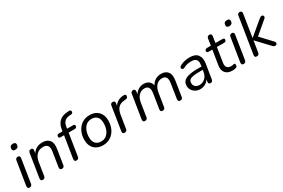

<svg xmlns="http://www.w3.org/2000/svg" viewBox="94 -1818 4318 2933"><g transform="rotate(-30 2253.5 -351.5)"><path d="M175 -603Q126 -603 129 -648Q132 -702 190 -702Q240 -702 236 -657Q232 -603 175 -603ZM76 7Q57 7 48.5 -5.5Q40 -18 43 -41L109 -453Q115 -493 155 -493Q174 -493 183 -480.5Q192 -468 188 -446L123 -33Q116 7 76 7Z M309 6Q290 6 281.5 -7Q273 -20 276 -42L341 -453Q347 -493 388 -493Q406 -493 414.5 -481.5Q423 -470 419 -448L412 -403Q439 -447 483.5 -471Q528 -495 587 -495Q668 -495 709.5 -446Q751 -397 734 -294L693 -33Q687 6 647 6Q628 6 619 -6.5Q610 -19 613 -41L653 -294Q675 -429 563 -429Q490 -429 447 -384Q404 -339 392 -264L356 -34Q350 6 309 6Z M903 7Q884 7 875 -5.5Q866 -18 870 -41L931 -423H871Q839 -423 839 -448Q839 -486 878 -486H940L946 -524Q959 -605 1010 -652.5Q1061 -700 1151 -705L1182 -707Q1205 -709 1212 -693.5Q1219 -678 1212.5 -662Q1206 -646 1188 -644L1158 -642Q1099 -638 1067.5 -608.5Q1036 -579 1027 -522L1021 -486H1126Q1158 -486 1158 -462Q1158 -423 1119 -423H1012L950 -33Q943 7 903 7Z M1374 9Q1276 9 1219.5 -48.5Q1163 -106 1163 -205Q1163 -287 1195 -353Q1227 -419 1284.5 -457Q1342 -495 1420 -495Q1518 -495 1574 -437.5Q1630 -380 1630 -281Q1630 -199 1598.5 -133.5Q1567 -68 1509 -29.5Q1451 9 1374 9ZM1377 -56Q1432 -56 1470.5 -87Q1509 -118 1528.5 -169.5Q1548 -221 1548 -284Q1548 -356 1513.5 -393Q1479 -430 1417 -430Q1362 -430 1323.5 -399.5Q1285 -369 1265 -317Q1245 -265 1245 -202Q1245 -131 1280 -93.5Q1315 -56 1377 -56Z M1752 7Q1711 7 1719 -40L1784 -454Q1790 -493 1830 -493Q1848 -493 1857.5 -481Q1867 -469 1863 -447L1856 -406Q1882 -449 1926 -472Q1970 -495 2022 -496Q2043 -497 2051.5 -490.5Q2060 -484 2060 -468Q2060 -447 2050 -437.5Q2040 -428 2018 -425L1998 -424Q1917 -416 1882.5 -375.5Q1848 -335 1837 -268L1799 -32Q1794 7 1752 7Z M2111 7Q2071 7 2078 -40L2144 -454Q2150 -493 2189 -493Q2208 -493 2216.5 -481Q2225 -469 2222 -447L2215 -403Q2243 -448 2284 -471.5Q2325 -495 2374 -495Q2427 -495 2462 -469Q2497 -443 2509 -393Q2535 -442 2579 -468.5Q2623 -495 2683 -495Q2759 -495 2798 -446Q2837 -397 2821 -294L2780 -32Q2774 7 2734 7Q2693 7 2700 -40L2740 -298Q2761 -429 2659 -429Q2598 -429 2558 -385Q2518 -341 2506 -264L2469 -32Q2464 7 2423 7Q2404 7 2394.5 -5Q2385 -17 2389 -40L2430 -298Q2451 -429 2349 -429Q2288 -429 2247.5 -385Q2207 -341 2195 -264L2159 -32Q2153 7 2111 7Z M3088 9Q3046 9 3009.5 -10Q2973 -29 2951 -62Q2929 -95 2929 -137Q2929 -214 2994.5 -248Q3060 -282 3204 -282H3273L3278 -312Q3288 -369 3263 -399.5Q3238 -430 3175 -430Q3139 -430 3105.5 -423Q3072 -416 3039 -397Q3023 -388 3010 -392Q2997 -396 2991.5 -407.5Q2986 -419 2991 -432Q2996 -445 3015 -455Q3053 -476 3097 -485.5Q3141 -495 3184 -495Q3286 -495 3327 -439Q3368 -383 3353 -290L3312 -33Q3306 7 3268 7Q3229 7 3236 -39L3242 -76Q3217 -33 3175 -12Q3133 9 3088 9ZM3108 -52Q3162 -52 3205 -88.5Q3248 -125 3259 -190L3265 -229H3215Q3138 -229 3093.5 -221Q3049 -213 3030 -194Q3011 -175 3011 -142Q3011 -98 3040 -75Q3069 -52 3108 -52Z M3657 9Q3572 9 3532.5 -39Q3493 -87 3506 -167L3547 -423H3485Q3449 -423 3449 -450Q3449 -468 3460.5 -477Q3472 -486 3492 -486H3557L3575 -604Q3581 -642 3620 -642Q3663 -642 3655 -596L3638 -486H3758Q3794 -486 3794 -460Q3794 -443 3783 -433Q3772 -423 3754 -423H3627L3588 -175Q3578 -114 3600.5 -87Q3623 -60 3670 -60Q3691 -60 3703 -64Q3715 -68 3723 -68Q3733 -68 3738 -62.5Q3743 -57 3743 -43Q3743 -23 3736.5 -14Q3730 -5 3717 0Q3691 9 3657 9Z M3950 -603Q3901 -603 3904 -648Q3907 -702 3965 -702Q4015 -702 4011 -657Q4007 -603 3950 -603ZM3851 7Q3832 7 3823.5 -5.5Q3815 -18 3818 -41L3884 -453Q3890 -493 3930 -493Q3949 -493 3958 -480.5Q3967 -468 3963 -446L3898 -33Q3891 7 3851 7Z M4084 7Q4043 7 4051 -40L4151 -673Q4156 -712 4197 -712Q4216 -712 4225 -699Q4234 -686 4230 -664L4168 -270H4170L4410 -471Q4423 -482 4433 -487.5Q4443 -493 4457 -493Q4480 -493 4486 -473Q4492 -453 4472 -435L4250 -247L4432 -52Q4450 -32 4441 -12.5Q4432 7 4409 7Q4393 7 4382.5 -0.5Q4372 -8 4358 -24L4164 -230H4162L4130 -32Q4125 7 4084 7Z"/></g></svg>

Font: Nunito
Style: Italic
Weight: 400
Italic angle: -9°
Designer: Vernon Adams
Foundry: Vernon Adams
Version: Version 3.601; ttfautohint (v1.8.2.53-6de2)